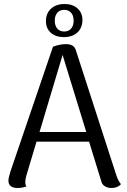

<svg xmlns="http://www.w3.org/2000/svg" viewBox="-20 -926 632 957"><path d="M583 -8Q566 11 536 11Q517 11 503 2.5Q489 -6 485 -22L424 -220H162L112 -53Q106 -31 106 -20Q106 -4 112 3Q91 11 68 11Q22 11 22 -26Q22 -39 32 -71L244 -693Q277 -706 310 -706Q349 -706 358 -676L559 -55Q570 -22 583 -8ZM410 -268 292 -652 177 -268ZM391 -825Q390 -786 365 -763.5Q340 -741 298 -741Q258 -741 233.5 -762.5Q209 -784 209 -821Q209 -860 234.5 -883Q260 -906 302 -906Q342 -906 366.5 -884Q391 -862 391 -825ZM253 -823Q253 -798 265.5 -783.5Q278 -769 300 -769Q322 -769 334.5 -783.5Q347 -798 347 -823Q347 -848 334.5 -862.5Q322 -877 300 -877Q278 -877 265.5 -862.5Q253 -848 253 -823Z"/></svg>

Font: Arima Madurai
Style: Regular
Weight: 400
Designer: Joana Correia and Natanael Gama
Foundry: NDISCOVER
Version: Version 1.020